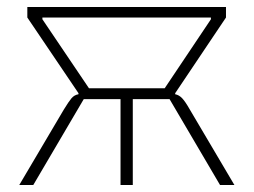

<svg xmlns="http://www.w3.org/2000/svg" viewBox="-20 -528 724 548"><path d="M35 0 162 -215Q176 -238 184 -247.5Q192 -257 204 -259V-262L58 -478V-508H625V-478L480 -262V-259Q491 -257 500 -247.5Q509 -238 522 -215L649 0H608L464 -245H359V0H324V-245H219L75 0ZM234 -276H450L582 -473V-478H101V-473Z"/></svg>

Font: IBM Plex Sans ExtraLight
Style: Regular
Weight: 250
Designer: Mike Abbink, Paul van der Laan, Pieter van Rosmalen
Foundry: Bold Monday
Version: Version 3.201